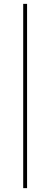

<svg xmlns="http://www.w3.org/2000/svg" viewBox="-20 -844 260 993"><path d="M100 -824H120V129H100Z"/></svg>

Font: Alexandria Thin
Style: Regular
Weight: 250
Designer: Mohamed Gaber
Foundry: Kief Type Foundry
Version: Version 5.100